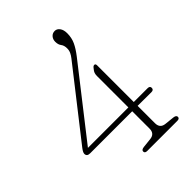

<svg xmlns="http://www.w3.org/2000/svg" viewBox="-206 -805 903 903"><g transform="rotate(-45 245.0 -353.5)"><path d="M315 -415.5Q315 -427 317.5 -434Q320 -441 324 -446L331 -455Q336.5 -462.5 343 -462.5Q351 -462.5 351 -451.5V-207.5H443Q458 -207.5 458 -195Q458 -181.5 442.5 -181.5L351 -182V-66.5Q351 -33 383.5 -29.5L431 -24.5Q448.5 -22.5 448.5 -11.5Q448.5 0 433 0H233Q217.5 0 217.5 -11.5Q217.5 -22.5 235.5 -24.5L282 -29.5Q315 -33 315 -66.5V-182H35.5Q14 -182 14 -199.5Q14 -209 27 -226L289 -560.5Q297 -570.5 302.5 -582Q308 -593.5 308 -607.5Q308 -627 299 -638.5Q290 -650 290 -669Q290 -685 299.5 -696Q309 -707 324.5 -707Q338.5 -707 348.5 -693.8Q358.5 -680.5 358.5 -657.5Q358.5 -627 346.8 -602Q335 -577 312 -547.5L46 -207.5H315Z"/></g></svg>

Font: Fraunces 72pt SuperSoft Thin
Style: Regular
Weight: 100
Version: Version 1.000;[b76b70a41]